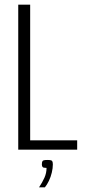

<svg xmlns="http://www.w3.org/2000/svg" viewBox="-20 -640 364 821"><path d="M58 -620H109V-40H310V0H58ZM147 161Q161 140 170 120Q179 100 179 78Q165 78 162 74Q159 70 159 63Q159 53 162 48.5Q165 44 183 44Q200 44 203 48.5Q206 53 206 63Q206 79 201.5 98Q197 117 189 133.5Q181 150 172 161Z"/></svg>

Font: Smooch Sans Thin
Style: Regular
Weight: 400
Version: Version 1.010